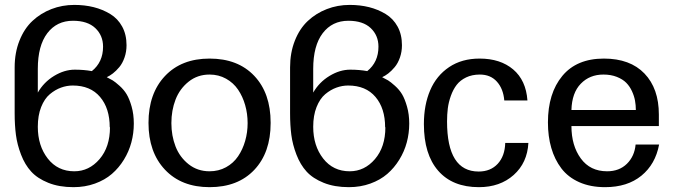

<svg xmlns="http://www.w3.org/2000/svg" viewBox="-20 -752 2760 786"><path d="M134.8 -373Q159.2 -415.5 201.4 -441.2Q243.7 -466.8 286.1 -466.8Q323.7 -466.8 356 -460.9Q401.9 -497.6 401.9 -561Q401.9 -606.9 370.1 -637Q338.4 -667 278.8 -667Q212.4 -667 173.6 -616Q134.8 -564.9 134.8 -470.2ZM430.2 -231H429.2Q429.2 -308.6 389.6 -355.2Q350.1 -401.9 277.8 -401.9Q253.4 -401.9 229.7 -393.3Q206.1 -384.8 184.1 -366.5Q162.1 -348.1 148.4 -313.7Q134.8 -279.3 134.8 -232.9Q134.8 -155.3 175.5 -103Q216.3 -50.8 284.2 -50.8Q344.7 -50.8 387.5 -100.6Q430.2 -150.4 430.2 -231ZM40 -288.1V-476.1Q40 -536.1 59.6 -585.4Q79.1 -634.8 112.8 -666.3Q146.5 -697.8 190.4 -714.8Q234.4 -731.9 284.2 -731.9Q326.7 -731.9 363.5 -722.7Q400.4 -713.4 431.4 -694.6Q462.4 -675.8 480.2 -643.1Q498 -610.4 498 -566.9Q498 -540 489.7 -516.4Q481.4 -492.7 468.3 -477.1Q455.1 -461.4 442.1 -451.4Q429.2 -441.4 417 -436Q431.6 -428.7 441.4 -422.9Q451.2 -417 469.2 -400.9Q487.3 -384.8 498.5 -366Q509.8 -347.2 518.8 -315.7Q527.8 -284.2 527.8 -246.1Q527.8 -206.5 517.8 -169.2Q507.8 -131.8 487.3 -98.4Q466.8 -64.9 438 -40Q409.2 -15.1 368.7 -0.5Q328.1 14.2 280.8 14.2Q221.7 14.2 177.5 -3.7Q133.3 -21.5 107.7 -49.6Q82 -77.6 66.2 -118.9Q50.3 -160.2 45.2 -200Q40 -239.7 40 -288.1Z M993.7 -248Q993.7 -286.6 983.6 -321.8Q973.6 -356.9 954.6 -385Q935.5 -413.1 905.3 -429.9Q875 -446.8 837.9 -446.8Q788.6 -446.8 752.2 -417.7Q715.8 -388.7 698.7 -344.5Q681.6 -300.3 681.6 -248Q681.6 -196.3 698.7 -152.3Q715.8 -108.4 752.2 -79.6Q788.6 -50.8 837.9 -50.8Q875 -50.8 905.3 -67.4Q935.5 -84 954.6 -112.1Q973.6 -140.1 983.6 -175Q993.7 -210 993.7 -248ZM1087.9 -250V-248Q1087.9 -127.4 1021 -56.6Q954.1 14.2 837.9 14.2Q722.7 14.2 655.3 -57.4Q587.9 -128.9 587.9 -249Q587.9 -369.1 655.3 -440.7Q722.7 -512.2 837.9 -512.2Q954.1 -512.2 1021 -441.4Q1087.9 -370.6 1087.9 -250Z M1262.2 -373Q1286.6 -415.5 1328.9 -441.2Q1371.1 -466.8 1413.6 -466.8Q1451.2 -466.8 1483.4 -460.9Q1529.3 -497.6 1529.3 -561Q1529.3 -606.9 1497.6 -637Q1465.8 -667 1406.2 -667Q1339.8 -667 1301 -616Q1262.2 -564.9 1262.2 -470.2ZM1557.6 -231H1556.6Q1556.6 -308.6 1517.1 -355.2Q1477.5 -401.9 1405.3 -401.9Q1380.9 -401.9 1357.2 -393.3Q1333.5 -384.8 1311.5 -366.5Q1289.6 -348.1 1275.9 -313.7Q1262.2 -279.3 1262.2 -232.9Q1262.2 -155.3 1303 -103Q1343.8 -50.8 1411.6 -50.8Q1472.2 -50.8 1514.9 -100.6Q1557.6 -150.4 1557.6 -231ZM1167.5 -288.1V-476.1Q1167.5 -536.1 1187 -585.4Q1206.5 -634.8 1240.2 -666.3Q1273.9 -697.8 1317.9 -714.8Q1361.8 -731.9 1411.6 -731.9Q1454.1 -731.9 1491 -722.7Q1527.8 -713.4 1558.8 -694.6Q1589.8 -675.8 1607.7 -643.1Q1625.5 -610.4 1625.5 -566.9Q1625.5 -540 1617.2 -516.4Q1608.9 -492.7 1595.7 -477.1Q1582.5 -461.4 1569.6 -451.4Q1556.6 -441.4 1544.4 -436Q1559.1 -428.7 1568.8 -422.9Q1578.6 -417 1596.7 -400.9Q1614.7 -384.8 1626 -366Q1637.2 -347.2 1646.2 -315.7Q1655.3 -284.2 1655.3 -246.1Q1655.3 -206.5 1645.3 -169.2Q1635.3 -131.8 1614.7 -98.4Q1594.2 -64.9 1565.4 -40Q1536.6 -15.1 1496.1 -0.5Q1455.6 14.2 1408.2 14.2Q1349.1 14.2 1304.9 -3.7Q1260.7 -21.5 1235.1 -49.6Q1209.5 -77.6 1193.6 -118.9Q1177.7 -160.2 1172.6 -200Q1167.5 -239.7 1167.5 -288.1Z M2139.2 -340.8H2044.4Q2040.5 -388.2 2014.4 -417.5Q1988.3 -446.8 1944.3 -446.8Q1912.6 -446.8 1888.2 -435.1Q1863.8 -423.3 1849.4 -404.5Q1835 -385.7 1825.7 -359.6Q1816.4 -333.5 1813.2 -308.3Q1810.1 -283.2 1810.1 -254.9Q1810.1 -49.8 1939.5 -49.8Q1988.3 -49.8 2017.6 -81.5Q2046.9 -113.3 2048.3 -167H2143.1Q2138.7 -85.4 2082.8 -35.6Q2026.9 14.2 1940.4 14.2Q1832.5 14.2 1773.9 -53Q1715.3 -120.1 1715.3 -244.1Q1715.3 -322.3 1741 -382.3Q1766.6 -442.4 1818.6 -477.3Q1870.6 -512.2 1943.4 -512.2Q2028.3 -512.2 2080.8 -467.8Q2133.3 -423.3 2139.2 -340.8Z M2583 -301.8Q2583 -321.3 2579.6 -340.1Q2576.2 -358.9 2567.1 -378.7Q2558.1 -398.4 2543.7 -413.1Q2529.3 -427.7 2505.1 -437.3Q2481 -446.8 2450.2 -446.8Q2394 -446.8 2357.7 -409.4Q2321.3 -372.1 2319.3 -301.8ZM2319.3 -235.8Q2319.3 -155.8 2357.7 -103.3Q2396 -50.8 2465.3 -50.8Q2515.1 -50.8 2546.4 -81.5Q2577.6 -112.3 2582 -160.2H2678.2Q2663.1 -79.6 2605.7 -32.7Q2548.3 14.2 2457 14.2Q2397 14.2 2351.3 -6.1Q2305.7 -26.4 2278.1 -62.7Q2250.5 -99.1 2236.8 -146.5Q2223.1 -193.8 2223.1 -251Q2223.1 -370.1 2282 -441.2Q2340.8 -512.2 2452.1 -512.2Q2559.6 -512.2 2618.4 -450.9Q2677.2 -389.6 2677.2 -283.2V-235.8Z"/></svg>

Font: Perun
Style: Regular
Weight: 400
Version: Version 1.0000